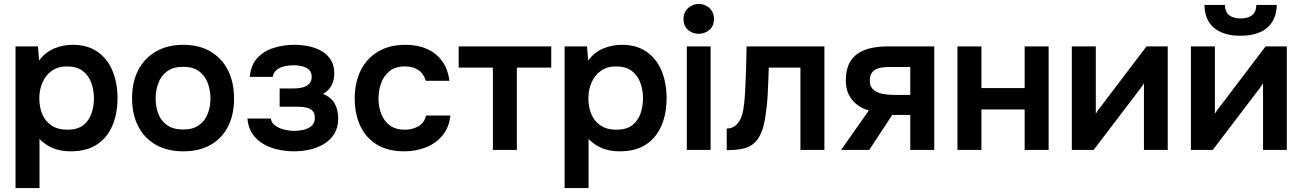

<svg xmlns="http://www.w3.org/2000/svg" viewBox="-20 -763 6627 977"><path d="M59 194V-527H173L179 -455Q210 -497 255 -516Q300 -535 350 -535Q426 -535 477 -499Q528 -463 553 -401.5Q578 -340 578 -263Q578 -186 552.5 -125Q527 -64 474.5 -28.5Q422 7 340 7Q302 7 272 -1.5Q242 -10 219.5 -24.5Q197 -39 181 -56V194ZM323 -103Q374 -103 403 -125.5Q432 -148 445 -184.5Q458 -221 458 -262Q458 -305 444.5 -342Q431 -379 401 -402Q371 -425 321 -425Q275 -425 243.5 -402.5Q212 -380 196 -343Q180 -306 180 -263Q180 -219 195 -182.5Q210 -146 242 -124.5Q274 -103 323 -103Z M913 7Q832 7 773.5 -26Q715 -59 683.5 -120Q652 -181 652 -263Q652 -346 683.5 -406.5Q715 -467 773.5 -501Q832 -535 913 -535Q993 -535 1051 -501Q1109 -467 1140 -405.5Q1171 -344 1171 -261Q1171 -180 1140.5 -119.5Q1110 -59 1052 -26Q994 7 913 7ZM912 -104Q962 -104 992.5 -126Q1023 -148 1037 -184Q1051 -220 1051 -262Q1051 -304 1037 -341Q1023 -378 992.5 -400.5Q962 -423 912 -423Q862 -423 831 -400.5Q800 -378 786 -341Q772 -304 772 -262Q772 -219 786 -183Q800 -147 831 -125.5Q862 -104 912 -104Z M1478 7Q1437 7 1396.5 -1.5Q1356 -10 1321.5 -29.5Q1287 -49 1265 -81Q1243 -113 1239 -160H1358Q1361 -138 1380.5 -124Q1400 -110 1426.5 -103.5Q1453 -97 1476 -97Q1501 -97 1525 -102.5Q1549 -108 1565.5 -122.5Q1582 -137 1582 -163Q1582 -187 1570.5 -199Q1559 -211 1539.5 -215.5Q1520 -220 1495 -220H1403V-313H1476Q1495 -313 1511 -316Q1527 -319 1539.5 -326Q1552 -333 1559 -344.5Q1566 -356 1566 -372Q1566 -395 1553 -407.5Q1540 -420 1519 -425.5Q1498 -431 1476 -431Q1452 -431 1428.5 -426Q1405 -421 1388.5 -408Q1372 -395 1368 -372H1251Q1257 -434 1291 -469.5Q1325 -505 1375 -520Q1425 -535 1476 -535Q1512 -535 1548.5 -528Q1585 -521 1615 -504Q1645 -487 1663 -459Q1681 -431 1681 -389Q1681 -356 1667 -328.5Q1653 -301 1623 -285Q1665 -269 1683 -236Q1701 -203 1701 -160Q1701 -115 1681.5 -83Q1662 -51 1629.5 -31Q1597 -11 1557.5 -2Q1518 7 1478 7Z M2037 7Q1955 7 1899 -26.5Q1843 -60 1814 -121Q1785 -182 1785 -262Q1785 -342 1815 -403.5Q1845 -465 1903 -500Q1961 -535 2044 -535Q2105 -535 2152.5 -514Q2200 -493 2229.5 -452.5Q2259 -412 2267 -352H2147Q2135 -390 2107.5 -407.5Q2080 -425 2041 -425Q1991 -425 1961.5 -400.5Q1932 -376 1919 -339Q1906 -302 1906 -262Q1906 -220 1920 -183.5Q1934 -147 1963.5 -125Q1993 -103 2040 -103Q2078 -103 2108.5 -120Q2139 -137 2148 -175H2272Q2265 -114 2231.5 -73.5Q2198 -33 2147 -13Q2096 7 2037 7Z M2488 0V-419H2314V-527H2785V-419H2610V0Z M2853 194V-527H2967L2973 -455Q3004 -497 3049 -516Q3094 -535 3144 -535Q3220 -535 3271 -499Q3322 -463 3347 -401.5Q3372 -340 3372 -263Q3372 -186 3346.5 -125Q3321 -64 3268.5 -28.5Q3216 7 3134 7Q3096 7 3066 -1.5Q3036 -10 3013.5 -24.5Q2991 -39 2975 -56V194ZM3117 -103Q3168 -103 3197 -125.5Q3226 -148 3239 -184.5Q3252 -221 3252 -262Q3252 -305 3238.5 -342Q3225 -379 3195 -402Q3165 -425 3115 -425Q3069 -425 3037.5 -402.5Q3006 -380 2990 -343Q2974 -306 2974 -263Q2974 -219 2989 -182.5Q3004 -146 3036 -124.5Q3068 -103 3117 -103Z M3475 0V-527H3596V0ZM3535 -591Q3504 -591 3481 -611Q3458 -631 3458 -666Q3458 -690 3469 -707Q3480 -724 3498 -733.5Q3516 -743 3536 -743Q3567 -743 3590 -722Q3613 -701 3613 -666Q3613 -631 3590 -611Q3567 -591 3535 -591Z M3678 1V-109Q3700 -109 3716 -119.5Q3732 -130 3743 -148Q3756 -170 3762 -204Q3768 -238 3770 -273Q3773 -318 3774.5 -363.5Q3776 -409 3777.5 -451.5Q3779 -494 3779 -527H4175V0H4053V-419H3892Q3891 -386 3889.5 -349Q3888 -312 3886 -274.5Q3884 -237 3879 -202Q3875 -163 3865.5 -123Q3856 -83 3833 -51Q3809 -21 3773.5 -10Q3738 1 3678 1Z M4260 0 4401 -201Q4348 -216 4316 -255Q4284 -294 4284 -353Q4284 -404 4300 -437.5Q4316 -471 4345 -490.5Q4374 -510 4413 -518.5Q4452 -527 4498 -527H4734V0H4612V-178H4520L4403 0ZM4541 -280H4612V-422H4507Q4484 -422 4465 -419Q4446 -416 4433 -408Q4420 -400 4413 -387Q4406 -374 4406 -352Q4406 -328 4418 -313.5Q4430 -299 4450 -291.5Q4470 -284 4494 -282Q4518 -280 4541 -280Z M4852 0V-527H4974V-315H5194V-527H5316V0H5194V-206H4974V0Z M5434 0V-527H5556V-184Q5562 -195 5571.5 -208Q5581 -221 5588 -229L5814 -527H5922V0H5801V-339Q5793 -326 5784.5 -314.5Q5776 -303 5768 -293L5545 0Z M6040 0V-527H6162V-184Q6168 -195 6177.5 -208Q6187 -221 6194 -229L6420 -527H6528V0H6407V-339Q6399 -326 6390.5 -314.5Q6382 -303 6374 -293L6151 0ZM6292 -581Q6207 -581 6158.5 -620.5Q6110 -660 6109 -738H6213Q6214 -701 6235.5 -685Q6257 -669 6293 -669Q6329 -669 6350.5 -685Q6372 -701 6373 -738H6477Q6476 -687 6453.5 -651.5Q6431 -616 6390 -598.5Q6349 -581 6292 -581Z"/></svg>

Font: Onest SemiBold
Style: Regular
Weight: 600
Designer: Dmitri Voloshin, Andrey Kudryavtsev
Foundry: Dmitri Voloshin, Andrey Kudryavtsev
Version: Version 1.000;gftools[0.9.33]